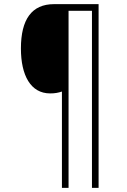

<svg xmlns="http://www.w3.org/2000/svg" viewBox="-20 -873 614 927"><path d="M456 34V-853H241C133 -853 81 -779 81 -639C81 -509 128 -422 222 -422C245 -422 261 -425 279 -431V34H311V-821H424V34Z"/></svg>

Font: Noto Sans Kannada UI SemiCondensed ExtraLight
Style: Regular
Weight: 200
Width: 4
Designer: Jelle Bosma - Monotype Design Team
Foundry: Monotype Imaging Inc.
Version: Version 2.005